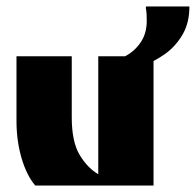

<svg xmlns="http://www.w3.org/2000/svg" viewBox="-20 -574 606 594"><path d="M89 0Q62 -32 46.5 -85.5Q31 -139 31 -200V-400H202V-211Q202 -136 226 -95.5Q250 -55 284 -35V-400H455V0ZM363 -398Q393 -412 413.5 -440.5Q434 -469 434 -509Q434 -522 433.5 -531Q433 -540 431 -550L432 -554H566Q566 -503 544.5 -466.5Q523 -430 490.5 -407Q458 -384 423 -371Z"/></svg>

Font: Tac One
Style: Regular
Weight: 400
Designer: Oluseyi Olusanya, David Udoh, Eyiyemi Adegbite, Mirko Velimirović
Version: Version 1.003; ttfautohint (v1.8.4.7-5d5b)